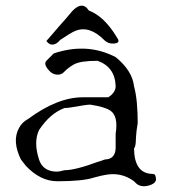

<svg xmlns="http://www.w3.org/2000/svg" viewBox="-20 -628 600 679"><path d="M193 -487Q175 -465 156 -472Q148 -477 144 -483Q150 -490 161.5 -503Q173 -516 189 -535Q204 -552 215.5 -565Q227 -578 234 -587Q265 -621 287 -600Q290 -597 294 -591Q322 -580 345.5 -557.5Q369 -535 389 -503L398 -488Q403 -476 384 -474Q364 -472 350 -485Q297 -539 247 -519Q237 -515 223.5 -506.5Q210 -498 193 -487ZM510 27Q476 38 457 16L454 13Q408 -21 350 -9Q342 -8 312 0Q273 13 183 13Q123 13 72 -41Q67 -47 62.5 -53Q58 -59 54 -64Q22 -129 47 -175Q58 -196 79 -207Q183 -284 273 -284H363Q389 -301 389 -323Q387 -391 325 -413Q264 -413 241 -400Q223 -390 208 -375Q193 -358 169 -367Q162 -370 157 -375Q132 -400 144 -413L170 -439Q277 -475 370 -435Q375 -433 380 -430.5Q385 -428 389 -426Q448 -378 454 -323Q461 -297 464 -264Q467 -231 467 -193Q465 -183 463 -166Q461 -149 460 -124Q459 -109 454 -103Q455 -15 518 -13Q527 -13 529 -8Q530 -4 530.5 -2.5Q531 -1 531 0Q536 18 510 27ZM118 -64Q131 -23 178 -21Q191 -21 208 -26Q246 -26 327 -56Q335 -58 341 -60.5Q347 -63 351 -64Q387 -65 389 -103V-155Q399 -218 370 -237Q351 -250 299 -258Q292 -258 275 -255.5Q258 -253 230 -248Q223 -247 218 -246.5Q213 -246 208 -246Q157 -227 118 -168Q98 -126 118 -64Z"/></svg>

Font: New Tegomin
Style: Regular
Weight: 400
Designer: Kyosuke Nagai
Version: Version 1.000